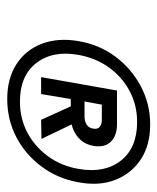

<svg xmlns="http://www.w3.org/2000/svg" viewBox="29 -782 445 544"><g transform="rotate(90 252.0 -509.5)"><path d="M260 -307Q202 -307 161.5 -333Q121 -359 103.5 -405Q86 -451 96 -509Q106 -568 140 -613.5Q174 -659 224 -685.5Q274 -712 332 -712Q391 -712 431 -685.5Q471 -659 489 -613.5Q507 -568 496 -509Q486 -451 452 -405Q418 -359 368.5 -333Q319 -307 260 -307ZM319 -403 274 -502H326L373 -404ZM267 -343Q316 -343 356 -364.5Q396 -386 423 -423.5Q450 -461 458 -509Q471 -582 435 -628.5Q399 -675 325 -675Q277 -675 237 -653.5Q197 -632 170.5 -595Q144 -558 135 -509Q122 -436 158 -389.5Q194 -343 267 -343ZM198 -403 236 -618H331Q364 -618 381 -600.5Q398 -583 393 -552Q388 -522 364.5 -504.5Q341 -487 309 -487H260L246 -403ZM267 -526H310Q323 -526 332.5 -532Q342 -538 344 -551Q346 -563 339 -569Q332 -575 319 -575H276Z"/></g></svg>

Font: DM Sans 11pt
Style: Italic
Weight: 400
Italic angle: -10°
Version: Version 4.004;gftools[0.9.30]